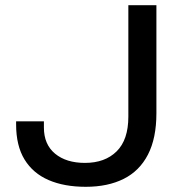

<svg xmlns="http://www.w3.org/2000/svg" viewBox="-20 -707 709 739"><path d="M310 12Q227 12 167 -14Q107 -40 74.5 -93Q42 -146 42 -228V-240H149V-216Q149 -151 192 -115.5Q235 -80 307 -80Q384 -80 429 -124.5Q474 -169 474 -258V-687H582V-271Q582 -175 549.5 -112Q517 -49 456 -18.5Q395 12 310 12Z"/></svg>

Font: Archivo Expanded
Style: Regular
Weight: 400
Width: 7
Designer: Hector Gatti
Foundry: Omnibus-Type
Version: Version 2.001